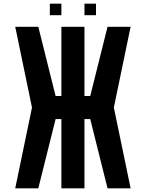

<svg xmlns="http://www.w3.org/2000/svg" viewBox="-20 -1020 790 1040"><path d="M500 -937.5H437.5V-1000H500ZM312.5 -937.5H250V-1000H312.5ZM312.5 0V-375H281.2L187.5 0H62.5L153.3 -437.5L62.5 -875H187.5L281.2 -500H312.5V-875H437.5V-500H468.8L562.5 -875H687.5L596.7 -437.5L687.5 0H562.5L468.8 -375H437.5V0Z"/></svg>

Font: Oldtimer
Style: Regular
Weight: 400
Designer: GGBotNet
Foundry: GGBotNet
Version: 1.00